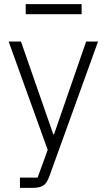

<svg xmlns="http://www.w3.org/2000/svg" viewBox="-20 -714 519 934"><path d="M399 -512H457L220 144C204 187 187 200 135 200H77V150H163L212 15L22 -512H82L239 -61H243ZM105 -694H377V-645H105Z"/></svg>

Font: Plexus Sans Light
Style: Regular
Weight: 300
Version: Version 2.001;PS 002.001;hotconv 1.0.70;makeotf.lib2.5.58329